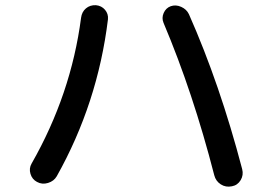

<svg xmlns="http://www.w3.org/2000/svg" viewBox="-20 -720 1040 732"><path d="M796.9 -51.8Q715.8 -367.2 603.5 -632.8Q595.7 -651.4 604 -670.4Q612.3 -689.5 630.9 -696.3Q650.4 -703.1 670.9 -693.8Q691.4 -684.6 700.2 -666Q818.4 -399.4 903.3 -75.2Q909.2 -52.7 897.5 -33.2Q885.7 -13.7 864.3 -9.8Q840.8 -4.9 821.8 -17.1Q802.7 -29.3 796.9 -51.8ZM345.7 -700.2Q367.2 -698.2 380.4 -682.6Q393.6 -667 391.6 -646.5Q352.5 -326.2 196.3 -47.9Q185.5 -29.3 163.1 -22.5Q140.6 -15.6 121.1 -26.4Q102.5 -36.1 96.2 -57.1Q89.8 -78.1 100.6 -96.7Q251 -360.4 289.1 -652.3Q292 -674.8 307.6 -688Q323.2 -701.2 345.7 -700.2Z"/></svg>

Font: Rounded Mgen+ 2m medium
Style: Regular
Weight: 500
Designer: [Source Han Sans]
Ryoko NISHIZUKA  (kana & ideographs); Paul D. Hunt (Latin, Greek & Cyrillic); Wenlong ZHANG  (bopomofo
Version: Version 1.059.20150602